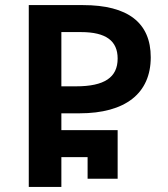

<svg xmlns="http://www.w3.org/2000/svg" viewBox="-20 -734 660 754"><path d="M93 0H221V-117H324V-32H442V-223H221V-289H292C472 -289 572 -367 572 -509C572 -645 482 -714 306 -714H93ZM221 -395V-608H298C397 -608 442 -573 442 -504C442 -430 390 -395 279 -395Z"/></svg>

Font: Noto Sans Georgian Semi
Style: Regular
Weight: 600
Designer: Monotype Design Team
Foundry: Monotype Imaging Inc.
Version: Version 1.901